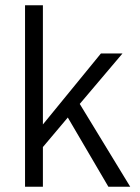

<svg xmlns="http://www.w3.org/2000/svg" viewBox="-20 -710 534 730"><path d="M143.1 -150.9V0H75.2V-689.9H143.1V-236.8L363.8 -506.8H445.8L283.2 -314.9L475.1 0H392.1L237.8 -263.2Z"/></svg>

Font: D-DIN-PRO
Style: Regular
Weight: 400
Designer: Charles Nix
Foundry: Datto Inc.
Version: Version 1.000;hotconv 1.0.109;makeotfexe 2.5.65596